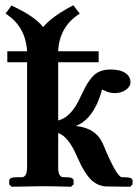

<svg xmlns="http://www.w3.org/2000/svg" viewBox="-20 -709 527 730"><path d="M201.2 -71.8Q201.2 -34.7 222.2 -35.2H230Q259.8 -35.2 259.8 -22.9V-7.8L250 1Q179.2 -1 141.1 -1Q141.1 -1 23.9 1L15.1 -7.8V-22.9Q15.1 -35.2 43.9 -35.2H63Q83 -35.2 83 -75.2V-472.2H7.8V-514.2H83Q77.1 -609.4 1 -657.2L23.9 -688Q113.8 -646 144 -606Q179.2 -647.9 258.8 -689L283.2 -657.2Q205.1 -607.4 201.2 -514.2H355V-472.2H201.2V-251Q252 -263.2 287.1 -342.8Q298.3 -366.7 305.2 -379.4Q312 -392.1 325.4 -410.2Q338.9 -428.2 357.4 -436.5Q376 -444.8 398.9 -444.8Q437 -444.8 456.5 -431.4Q476.1 -418 476.1 -397Q476.1 -379.9 458.5 -367.4Q440.9 -355 417 -355Q393.1 -355 377 -365.2Q374 -366.2 370.6 -367.2Q367.2 -368.2 366.2 -369.1Q370.1 -367.2 352.1 -321.8Q321.3 -250 268.1 -230Q346.2 -222.2 372.1 -160.2Q423.8 -35.2 443.8 -35.2H452.1Q484.4 -35.2 483.9 -22.9V-7.8L475.1 1L388.2 0Q365.2 0 345.7 -11Q326.2 -22 311.5 -43Q296.9 -64 290 -77.4Q283.2 -90.8 272.9 -113.8Q239.7 -190.9 201.2 -203.1Z"/></svg>

Font: Linux Libertine
Style: Semibold
Weight: 600
Designer: Philipp H. Poll
Foundry: Philipp H. Poll
Version: Version 5.1.2 ; ttfautohint (v0.9)